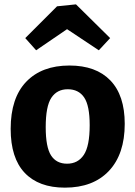

<svg xmlns="http://www.w3.org/2000/svg" viewBox="-20 -849 621 882"><path d="M553 -280Q553 -141 480.5 -64Q408 13 278 13Q158 13 93.5 -55Q29 -123 29 -257Q29 -399 100.5 -473.5Q172 -548 299 -548Q421 -548 487 -479.5Q553 -411 553 -280ZM190 -265Q190 -173 214.5 -135Q239 -97 288 -97Q338 -97 365 -137.5Q392 -178 392 -274Q392 -364 366.5 -401.5Q341 -439 291 -439Q242 -439 216 -400Q190 -361 190 -265ZM486 -674 434 -618 288 -715 146 -618 96 -674 242 -820 329 -829Z"/></svg>

Font: Bitter Pro OGT
Style: Bold
Weight: 700
Designer: Sol Matas, and Bitter project Authors
Foundry: Sol Matas
Version: Version 2.110